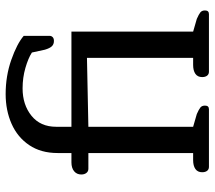

<svg xmlns="http://www.w3.org/2000/svg" viewBox="-60 -700 760 680"><g transform="rotate(-90 320.0 -360.0)"><path d="M50 -24Q50 -40 61.5 -48Q73 -56 93 -56H118V-427H62Q53 -427 47.5 -434Q42 -441 42 -452Q42 -468 53.5 -477.5Q65 -487 85 -487H118V-536Q118 -595 146 -636.5Q174 -678 221.5 -699Q269 -720 327 -720Q391 -720 448 -700Q505 -680 533 -656V-564Q533 -558 528.5 -553.5Q524 -549 515 -549Q503 -549 496 -556.5Q489 -564 484 -581L474 -627Q454 -640 419.5 -650Q385 -660 347 -660Q289 -660 250 -628.5Q211 -597 211 -541V-487H548V-56L593 -43Q609 -36 616 -30.5Q623 -25 623 -14Q623 0 610 0H406Q397 0 392 -6.5Q387 -13 387 -24Q387 -40 398.5 -48Q410 -56 430 -56H455V-432L211 -427V-56L256 -43Q272 -36 279 -30.5Q286 -25 286 -14Q286 0 273 0H69Q60 0 55 -6.5Q50 -13 50 -24Z"/></g></svg>

Font: Maitree Medium
Style: Regular
Weight: 500
Designer: CadsonDemak Team
Foundry: CadsonDemak
Version: Version 1.000